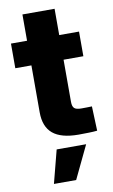

<svg xmlns="http://www.w3.org/2000/svg" viewBox="-98 -711 585 993"><g transform="rotate(-10 195.0 -215.0)"><path d="M366.7 -522.5V-393.1H9.3V-522.5ZM93.8 -660.6H262.7V-171.9Q262.7 -147.9 272.7 -138.4Q282.7 -128.9 309.6 -128.9Q321.3 -128.9 339.4 -129.2Q357.4 -129.4 365.2 -129.9L370.1 -1.5Q353.5 0.5 326.7 1.2Q299.8 2 272.5 2Q181.2 2 137.5 -34.4Q93.8 -70.8 93.8 -146.5ZM102.1 231 147 57.6H301.8L218.8 231Z"/></g></svg>

Font: Inter 28pt ExtraBold
Style: Regular
Weight: 800
Designer: Rasmus Andersson
Foundry: rsms
Version: Version 4.001;git-66647c0bb